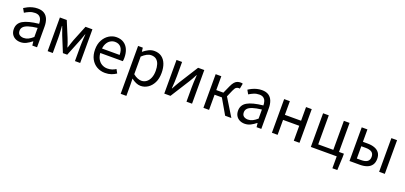

<svg xmlns="http://www.w3.org/2000/svg" viewBox="21 -1449 5494 2605"><g transform="rotate(20 2768.0 -146.5)"><path d="M194.3 12Q153.6 12 121.2 -4.3Q88.8 -20.5 70.1 -51.5Q51.4 -82.4 51.4 -126.2Q51.4 -208 123.4 -250.2Q195.4 -292.3 350.7 -309Q350.5 -339.5 342 -367Q333.5 -394.6 311.5 -411.7Q289.4 -428.9 249.9 -428.9Q208.1 -428.9 171.1 -413.4Q134 -397.9 104.9 -379L73 -435.4Q95.3 -450.4 125 -464.9Q154.7 -479.4 189.9 -488.7Q225.1 -498 264.1 -498Q323.2 -498 360.4 -473.3Q397.6 -448.6 415.2 -403.6Q432.8 -358.6 432.8 -297.7V0H364.5L358.1 -57.9H354.8Q319.7 -29.1 279.8 -8.5Q239.9 12 194.3 12ZM217.2 -56.5Q252.6 -56.5 284.1 -72.3Q315.6 -88.1 350.7 -118.9V-249.9Q269 -240.4 221.3 -224.5Q173.6 -208.6 153 -185.6Q132.5 -162.7 132.5 -131.5Q132.5 -91.2 157.3 -73.8Q182.1 -56.5 217.2 -56.5Z M585.9 0V-486H685.1L778.9 -260.4Q790.2 -231.9 800.8 -202.7Q811.3 -173.6 820.3 -139.7H824.3Q834.6 -173.6 844.4 -202.7Q854.2 -231.9 864.6 -260.4L955.8 -486H1055.6V0H980.2V-218.4Q980.2 -240.7 981.6 -270.3Q983 -299.9 984.9 -331Q986.9 -362.2 989.1 -387.7H985.1Q975.1 -357.1 963.7 -326Q952.3 -294.8 941.3 -267.1L851.9 -45.5H789.7L699 -267.1Q689 -294.8 677.6 -326Q666.1 -357.1 655.1 -387.7H651.1Q653.4 -362.2 655.6 -331Q657.8 -299.9 658.9 -270.3Q660.1 -240.7 660.1 -218.4V0Z M1416.4 12Q1350.8 12 1297.7 -18.3Q1244.5 -48.6 1213.4 -105.5Q1182.4 -162.5 1182.4 -242.9Q1182.4 -322.1 1214.1 -379.2Q1245.7 -436.4 1295.8 -467.2Q1345.8 -498 1401.9 -498Q1464.3 -498 1507.5 -469.7Q1550.8 -441.5 1573.1 -390.3Q1595.4 -339.2 1595.4 -270Q1595.4 -257.5 1594.5 -245.2Q1593.6 -232.9 1590.9 -220.8H1241.3V-285.6H1521.2Q1521.2 -356.4 1490.7 -393.9Q1460.1 -431.3 1403.1 -431.3Q1369.7 -431.3 1338 -412.7Q1306.3 -394 1285.5 -352.8Q1264.7 -311.5 1264.7 -243.7Q1264.7 -181.8 1286.4 -139.9Q1308.2 -98 1345.1 -76.6Q1381.9 -55.3 1425.7 -55.3Q1461.2 -55.3 1491.4 -65Q1521.7 -74.8 1546.7 -91.6L1576.6 -37.7Q1545.3 -16 1505.7 -2Q1466.1 12 1416.4 12Z M1715 205.1V-486.1H1783L1789.9 -430H1792.6Q1825.7 -457.9 1865.6 -478Q1905.6 -498.1 1947.6 -498.1Q2010.4 -498.1 2053.3 -467.5Q2096.1 -437 2118.2 -381.3Q2140.3 -325.5 2140.3 -250.4Q2140.3 -167.6 2110.7 -109Q2081 -50.4 2033.2 -19.2Q1985.3 12 1929.8 12Q1896.9 12 1862.7 -2.9Q1828.5 -17.8 1795.1 -44.3L1797.3 40.5V205.1ZM1915.6 -57.2Q1955.8 -57.2 1987.4 -80.3Q2018.9 -103.3 2037.1 -146.5Q2055.4 -189.7 2055.4 -249.7Q2055.4 -303.3 2042.3 -343.7Q2029.2 -384 2001.1 -406.5Q1973 -428.9 1927.2 -428.9Q1896.8 -428.9 1865 -412.3Q1833.2 -395.8 1797.3 -362.5V-107.8Q1830.6 -80.2 1861.3 -68.7Q1892 -57.2 1915.6 -57.2Z M2269.9 0V-486H2350.2V-284.1Q2350.2 -244.1 2348 -198.9Q2345.7 -153.8 2341.9 -102.1H2345.9Q2360.3 -128.8 2377.5 -159.5Q2394.8 -190.2 2408.5 -212.2L2581.3 -486H2670.8V0H2590.5V-202.5Q2590.5 -241.3 2592.6 -286.7Q2594.8 -332.2 2598.8 -384.5H2594.8Q2581.1 -357 2563.8 -326.5Q2546.6 -296.1 2532.2 -273.1L2359.4 0Z M2835 0V-486.1H2916.5V-286.1H3019.1L3067.4 -394.1Q3087.2 -437.4 3106.6 -458.9Q3126 -480.5 3147.7 -488Q3169.3 -495.6 3195.7 -495.6Q3212.5 -495.6 3224.5 -490.1L3209.9 -413Q3205.9 -415 3202.3 -415.4Q3198.7 -415.7 3193.7 -415.7Q3175.1 -415.7 3158.7 -404.8Q3142.3 -393.8 3123.6 -351.5L3082.1 -255.7L3238.6 0H3148.7L3021.8 -219.1H2916.5V0Z M3432.3 12Q3391.6 12 3359.2 -4.3Q3326.8 -20.5 3308.1 -51.5Q3289.4 -82.4 3289.4 -126.2Q3289.4 -208 3361.4 -250.2Q3433.4 -292.3 3588.7 -309Q3588.5 -339.5 3580 -367Q3571.5 -394.6 3549.5 -411.7Q3527.4 -428.9 3487.9 -428.9Q3446.1 -428.9 3409.1 -413.4Q3372 -397.9 3342.9 -379L3311 -435.4Q3333.3 -450.4 3363 -464.9Q3392.7 -479.4 3427.9 -488.7Q3463.1 -498 3502.1 -498Q3561.2 -498 3598.4 -473.3Q3635.6 -448.6 3653.2 -403.6Q3670.8 -358.6 3670.8 -297.7V0H3602.5L3596.1 -57.9H3592.8Q3557.7 -29.1 3517.8 -8.5Q3477.9 12 3432.3 12ZM3455.2 -56.5Q3490.6 -56.5 3522.1 -72.3Q3553.6 -88.1 3588.7 -118.9V-249.9Q3507 -240.4 3459.3 -224.5Q3411.6 -208.6 3391 -185.6Q3370.5 -162.7 3370.5 -131.5Q3370.5 -91.2 3395.3 -73.8Q3420.1 -56.5 3455.2 -56.5Z M3824 0V-486.1H3906.3V-288.8H4139.9V-486.1H4222.2V0H4139.9V-215.9H3906.3V0Z M4759.7 172V0H4386V-486.1H4468.3V-67H4686.1V-486.1H4768.4V-67H4839V-14.9L4830.6 172Z M4944 0V-486.1H5026.3V-307H5094.5Q5152.4 -307 5196 -291Q5239.7 -275 5263.8 -241.6Q5288 -208.2 5288 -154.9Q5288 -101.2 5263.8 -66.9Q5239.7 -32.6 5196 -16.3Q5152.4 0 5094.5 0ZM5026.3 -65.5H5086Q5147.7 -65.5 5177.5 -87.3Q5207.4 -109.1 5207.4 -155.2Q5207.4 -201 5177.5 -222Q5147.7 -243 5086 -243H5026.3ZM5372 0V-486.1H5454.2V0Z"/></g></svg>

Font: Source Sans 3
Style: Regular
Weight: 200
Designer: Paul D. Hunt
Foundry: Adobe
Version: Version 3.046;hotconv 1.0.118;makeotfexe 2.5.65603